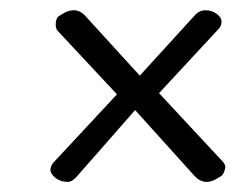

<svg xmlns="http://www.w3.org/2000/svg" viewBox="-20 -365 492 378"><path d="M210.3 -179.3 94.3 -303.4Q89.7 -308 89.7 -316.1Q89.7 -324.1 92 -328.7Q94.3 -333.3 100 -335.6Q112.6 -344.8 125.3 -344.8Q137.9 -344.8 148.3 -333.3L255.2 -216.1L363.2 -334.5Q372.4 -344.8 384.5 -344.8Q396.6 -344.8 406.3 -337.9Q416.1 -331 416.1 -322.4Q416.1 -313.8 410.3 -308L293.1 -181.6L417.2 -48.3Q424.1 -41.4 423.6 -35.6Q423 -29.9 420.1 -24.1Q417.2 -18.4 411.5 -16.1Q383.9 3.4 363.2 -18.4L246 -148.3L131 -17.2Q121.8 -6.9 113.8 -6.9Q98.9 -6.9 89.1 -14.9Q79.3 -23 79.3 -30.5Q79.3 -37.9 85.1 -44.8Z"/></svg>

Font: Mallanna
Style: Regular
Weight: 400
Designer: Purushoth Kumar Guthula
Foundry: Andhrapradesh Society for Knowledge Networks
Version: Version 1.0.4; ttfautohint (vUNKNOWN) -l 7 -r 28 -G 50 -x 13